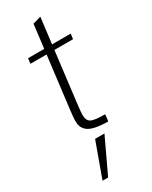

<svg xmlns="http://www.w3.org/2000/svg" viewBox="-234 -709 803 1015"><g transform="rotate(-30 167.5 -201.0)"><path d="M65.4 256.8 142.1 45.4H199.2L99.6 256.8ZM248.5 0.5Q244.6 0.5 237.1 0.2Q229.5 0 226.1 0Q187.5 -2 161.6 -9Q135.7 -16.1 122.3 -28.6Q108.9 -41 103.8 -55.4Q98.6 -69.8 98.6 -90.3Q98.6 -105.5 105 -159.2L143.1 -469.2H44.4L48.3 -501H147L164.6 -644.5L214.4 -658.7L194.8 -501H308.6L304.7 -469.2H190.9L152.8 -157.7Q147.5 -112.3 147.5 -97.2Q147.5 -62.5 168.2 -51.5Q189 -40.5 253.4 -40.5Z"/></g></svg>

Font: Muli
Style: ExtraLightItalic
Weight: 200
Italic angle: -7°
Designer: Vernon Adams
Foundry: newtypography
Version: Version 2.0; ttfautohint (v1.00rc1.2-2d82) -l 8 -r 50 -G 200